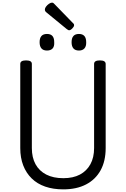

<svg xmlns="http://www.w3.org/2000/svg" viewBox="-20 -1420 957 1459"><path d="M461 19Q384 19 323.5 -2Q263 -23 221 -64Q179 -105 156.5 -163Q134 -221 134 -295V-934Q134 -948 145 -954.5Q156 -961 178 -961Q200 -961 211 -954.5Q222 -948 222 -934V-295Q222 -223 250 -172Q278 -121 331.5 -93.5Q385 -66 461 -66Q536 -66 587.5 -93.5Q639 -121 667 -172Q695 -223 695 -295V-934Q695 -948 706 -954.5Q717 -961 739 -961Q783 -961 783 -934V-295Q783 -196 744.5 -126Q706 -56 634 -18.5Q562 19 461 19ZM337 -1036Q309 -1036 295 -1052Q281 -1068 281 -1099Q281 -1131 295 -1146.5Q309 -1162 337 -1162Q365 -1162 378.5 -1146.5Q392 -1131 392 -1099Q394 -1067 379.5 -1051.5Q365 -1036 337 -1036ZM580 -1036Q552 -1036 538 -1052Q524 -1068 524 -1099Q524 -1131 538 -1146.5Q552 -1162 580 -1162Q607 -1162 621 -1146.5Q635 -1131 635 -1099Q636 -1068 621.5 -1052Q607 -1036 580 -1036ZM505 -1190Q501 -1190 496.5 -1193Q492 -1196 486 -1200L336 -1323Q326 -1331 323.5 -1336Q321 -1341 321 -1348Q321 -1358 330 -1370Q339 -1382 352 -1391Q365 -1400 375 -1400Q381 -1400 385.5 -1397Q390 -1394 394 -1389L534 -1245Q541 -1239 542 -1235.5Q543 -1232 543 -1228Q543 -1218 529.5 -1204Q516 -1190 505 -1190Z"/></svg>

Font: Playwrite HU
Style: Regular
Weight: 400
Designer: Veronika Burian, José Scaglione
Foundry: TypeTogether
Version: Version 1.002